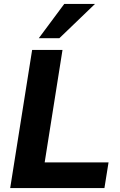

<svg xmlns="http://www.w3.org/2000/svg" viewBox="-20 -960 613 980"><path d="M32 0 144 -705H299L208 -131H534L513 0ZM178 -765 308 -940H465L283 -765Z"/></svg>

Font: Nunito Sans 12pt ExtraLight 12pt ExtraBold
Style: Italic
Weight: 800
Italic angle: -9°
Version: Version 3.101;gftools[0.9.27]